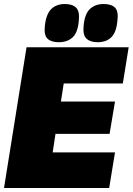

<svg xmlns="http://www.w3.org/2000/svg" viewBox="-21 -935 660 955"><path d="M-1 0 111 -700H619L590 -520H296L282 -430H551L524 -269H255L241 -177H551L522 0ZM464 -725Q428 -725 409 -743Q390 -761 395 -807Q400 -865 426 -890Q452 -915 495 -915Q533 -915 551 -897Q569 -879 563 -832Q558 -775 533 -750Q508 -725 464 -725ZM271 -725Q234 -725 215.5 -742.5Q197 -760 202 -805Q208 -864 233.5 -889.5Q259 -915 302 -915Q339 -915 357.5 -897Q376 -879 371 -832Q366 -773 340 -749Q314 -725 271 -725Z"/></svg>

Font: Georama Black
Style: Italic
Weight: 900
Italic angle: -9°
Designer: Jean-Baptiste Levee
Foundry: Production Type
Version: Version 1.000